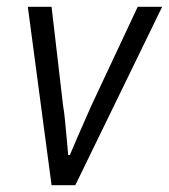

<svg xmlns="http://www.w3.org/2000/svg" viewBox="-20 -546 498 566"><path d="M132 0 62 -526H132L166 -234Q169 -218 171.5 -192.5Q174 -167 176.5 -139.5Q179 -112 181 -89H186Q194 -108 205.5 -135Q217 -162 229 -188.5Q241 -215 249 -234L386 -526H458L202 0Z"/></svg>

Font: Archivo SemiCondensed Light
Style: Italic
Weight: 300
Width: 4
Italic angle: -10°
Designer: Hector Gatti
Foundry: Omnibus-Type
Version: Version 2.001